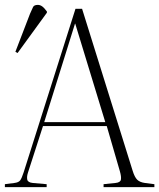

<svg xmlns="http://www.w3.org/2000/svg" viewBox="-30 -766 652 786"><path d="M-10 0V-12L29 -17Q46 -19 52.5 -27.5Q59 -36 67 -61L279 -730H306L513 -67Q521 -41 531.5 -30.5Q542 -20 563 -17L602 -12V0H394V-12L443 -17Q463 -19 465 -31Q467 -43 461 -64L407 -250H146L85 -61Q79 -43 81.5 -31Q84 -19 104 -17L161 -12V0ZM151 -266H401L278 -669H277ZM42 -549 33 -554 93 -710Q101 -729 105.5 -737.5Q110 -746 125 -746Q134 -746 142.5 -740Q151 -734 162 -719V-714Z"/></svg>

Font: Display Extralight
Style: Regular
Weight: 200
Designer: Latin by Veronika Burian and Jose Scaglione. Greek by Irene Vlachou. Cyrillic by Vera Evstafieva.
Foundry: TypeTogether
Version: Version 3.002